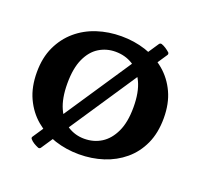

<svg xmlns="http://www.w3.org/2000/svg" viewBox="-146 -968 1243 1193"><g transform="rotate(20 476.0 -371.5)"><path d="M475 14Q391 14 315.5 -10.5Q240 -35 182 -84Q124 -133 90 -206Q56 -279 56 -377Q56 -473 90 -545.5Q124 -618 182 -667.5Q240 -717 315.5 -741.5Q391 -766 475 -766Q560 -766 635.5 -741.5Q711 -717 769.5 -667.5Q828 -618 861.5 -545.5Q895 -473 895 -377Q895 -279 861.5 -206Q828 -133 769.5 -84Q711 -35 635.5 -10.5Q560 14 475 14ZM473 -88Q536 -88 585.5 -119Q635 -150 665 -213.5Q695 -277 695 -376Q695 -476 665 -539.5Q635 -603 585.5 -633Q536 -663 473 -663Q414 -663 365 -633Q316 -603 287 -539.5Q258 -476 258 -376Q258 -277 287 -213Q316 -149 365 -118.5Q414 -88 473 -88ZM240 57Q233 65 224 62Q207 55 192.5 46Q178 37 168 25Q162 17 168 9L709 -800Q715 -808 725 -806Q740 -801 755 -791Q770 -781 782 -770Q787 -761 782 -754Z"/></g></svg>

Font: Hahmlet ExtraBold
Style: Regular
Weight: 800
Designer: Minjoo Ham & Mark Frömberg
Foundry: hypertype
Version: Version 1.002